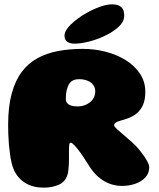

<svg xmlns="http://www.w3.org/2000/svg" viewBox="-20 -843 732 884"><path d="M182 21Q133 21 98.8 0.8Q64.5 -19.5 46 -56.5Q39 -70.5 34.2 -89.8Q29.5 -109 26.2 -131.8Q23 -154.5 21 -178.2Q19 -202 18.2 -225.2Q17.5 -248.5 17.5 -269Q17.5 -352 33.8 -411.8Q50 -471.5 79.8 -511.5Q109.5 -551.5 152 -574.8Q194.5 -598 247.2 -608Q300 -618 361 -618Q414.5 -618 465.8 -605Q517 -592 558.2 -566.5Q599.5 -541 624.2 -504.2Q649 -467.5 649 -420Q649 -384.5 638.8 -361Q628.5 -337.5 611.8 -323Q595 -308.5 574.5 -300.5Q554 -292.5 533 -287Q521.5 -284 513.5 -279Q505.5 -274 505.5 -266Q505.5 -260.5 518.2 -248.8Q531 -237 549.5 -221.5Q568 -206 586.8 -189.2Q605.5 -172.5 618 -157Q624.5 -149 631.8 -140Q639 -131 645.2 -121.5Q651.5 -112 656.5 -103.2Q661.5 -94.5 664.2 -86.8Q667 -79 667 -73Q667 -45 649 -25.8Q631 -6.5 602.5 3.2Q574 13 542.5 13Q517 13 494.2 6Q471.5 -1 451.5 -14.2Q431.5 -27.5 414.2 -47Q397 -66.5 382.5 -91.5Q366 -118 350.8 -139.2Q335.5 -160.5 323.5 -173.2Q311.5 -186 306 -186Q303 -186 301.2 -183.8Q299.5 -181.5 298.8 -176Q298 -170.5 297.8 -162.8Q297.5 -155 297.5 -144Q297.5 -136.5 297.5 -126.5Q297.5 -116.5 297.5 -105.8Q297.5 -95 296.8 -84.2Q296 -73.5 295.2 -63.8Q294.5 -54 293 -47Q284 -7.5 252.2 6.8Q220.5 21 182 21ZM337.5 -353Q347 -353 358.2 -355.2Q369.5 -357.5 380.2 -363Q391 -368.5 399.5 -376.5Q408 -384.5 413.2 -396.2Q418.5 -408 418.5 -422.5Q418.5 -436.5 412.2 -447.2Q406 -458 395.8 -464.8Q385.5 -471.5 372.5 -475Q359.5 -478.5 345.5 -478.5Q329.5 -478.5 319.2 -474.2Q309 -470 302.5 -462.2Q296 -454.5 292 -443.5Q289 -436 287 -427.5Q285 -419 284 -409.2Q283 -399.5 283 -387Q283 -375.5 289.8 -367.8Q296.5 -360 309 -356.5Q321.5 -353 337.5 -353ZM322 -642Q303 -642 290 -650.5Q277 -659 277 -678.5Q277 -702.5 306.8 -731Q336.5 -759.5 378 -783Q408.5 -800.5 440.2 -811.8Q472 -823 496 -823Q523 -823 537.5 -811Q552 -799 552 -771.5Q552 -743.5 526.5 -719.8Q501 -696 462.5 -678Q428.5 -661.5 390.5 -651.8Q352.5 -642 322 -642Z"/></svg>

Font: Gluten ExtraBold
Style: Regular
Weight: 800
Designer: Tyler Finck
Foundry: Etcetera Type Company
Version: Version 1.300